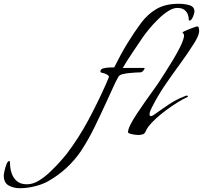

<svg xmlns="http://www.w3.org/2000/svg" viewBox="-411 -713 1075 1017"><path d="M-305 284Q-339 284 -365 269.5Q-391 255 -391 217Q-391 210 -387 191.5Q-383 173 -376.5 156.5Q-370 140 -362 140Q-359 140 -358.5 144Q-358 148 -358 150Q-358 178 -349.5 204Q-341 230 -321.5 246.5Q-302 263 -270 263Q-264 263 -258.5 262.5Q-253 262 -248 261Q-225 257 -197.5 239Q-170 221 -143.5 195.5Q-117 170 -94 144.5Q-71 119 -57 101Q6 18 57 -77Q108 -172 150 -267L166 -305Q166 -312 157.5 -317Q149 -322 139 -325Q129 -328 124 -329Q121 -331 121 -335Q121 -347 136.5 -351Q152 -355 169.5 -355.5Q187 -356 194 -356Q210 -388 227.5 -420.5Q245 -453 264 -484Q301 -544 336 -591Q371 -638 418 -665.5Q465 -693 536 -693Q568 -693 593.5 -685Q619 -677 619 -652Q619 -648 615.5 -636Q612 -624 606 -614Q600 -604 592 -604Q589 -604 589 -610Q589 -622 584 -636Q579 -650 566 -660.5Q553 -671 528 -671Q506 -671 479.5 -654Q453 -637 427 -611.5Q401 -586 379.5 -560Q358 -534 345 -515Q318 -475 291 -435Q264 -395 239 -353H352Q355 -353 355 -351Q355 -346 347.5 -338Q340 -330 335 -330Q319 -330 303.5 -328.5Q288 -327 273 -326Q261 -325 241.5 -321Q222 -317 216 -306Q201 -280 185 -243.5Q169 -207 155 -178Q124 -110 91.5 -43Q59 24 18 87Q-51 188 -158 248Q-189 265 -229.5 274.5Q-270 284 -305 284ZM320 2Q317 2 304 0.5Q291 -1 279 -4.5Q267 -8 267 -13Q267 -27 280 -53Q293 -79 314 -110.5Q335 -142 357 -173.5Q379 -205 398 -231Q417 -257 427 -272Q440 -292 461 -324.5Q482 -357 504 -393.5Q526 -430 542.5 -463Q559 -496 563 -517Q564 -519 564 -523Q564 -533 560 -535Q556 -537 556 -541Q556 -543 566.5 -548Q577 -553 591 -558.5Q605 -564 617.5 -568.5Q630 -573 634 -573Q640 -573 642 -565Q644 -557 644 -553Q644 -536 635.5 -517.5Q627 -499 618 -485Q582 -428 542 -373.5Q502 -319 464 -263.5Q426 -208 395 -147Q391 -140 386 -128Q381 -116 381 -107Q381 -98 388 -98Q394 -98 401.5 -103Q409 -108 413 -111Q449 -137 486 -161.5Q523 -186 564 -202Q565 -202 571 -204.5Q577 -207 578 -207Q584 -207 584 -200Q561 -190 531 -171.5Q501 -153 470.5 -130.5Q440 -108 414.5 -84.5Q389 -61 374 -41Q370 -35 366.5 -29Q363 -23 360 -16Q355 -4 343.5 -1Q332 2 320 2Z"/></svg>

Font: My Soul
Style: Regular
Weight: 400
Designer: Robert E. Leuschke
Foundry: Robert E. Leuschke
Version: Version 1.010; ttfautohint (v1.8.4.7-5d5b)